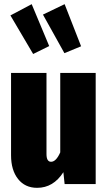

<svg xmlns="http://www.w3.org/2000/svg" viewBox="-20 -883 515 921"><path d="M439 0H290L284 -57Q236 18 158 18Q100 18 66.5 -24.5Q33 -67 33 -138V-533H203V-144Q203 -107 225 -107Q249 -107 269 -152V-533H439ZM132 -863 216 -662 139 -624 30 -809ZM290 -863 369 -661 289 -628 186 -813Z"/></svg>

Font: Fira Sans Extra Condensed ExtraBold
Style: Regular
Weight: 800
Width: 1
Designer: Carrois Corporate & Edenspiekermann AG
Foundry: Carrois Corporate GbR & Edenspiekermann AG
Version: Version 4.203